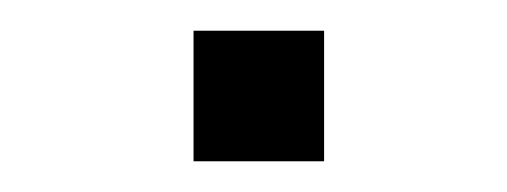

<svg xmlns="http://www.w3.org/2000/svg" viewBox="-20 -411 330 125"><path d="M106 -306V-391H191V-306Z"/></svg>

Font: Afta sans
Style: Regular
Weight: 400
Designer: par.qink
Foundry: Oriol Esparraguera Font
Version: Version 1.000